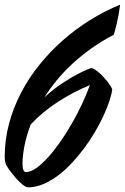

<svg xmlns="http://www.w3.org/2000/svg" viewBox="-45 -722 532 818"><path d="M466.8 -702.1Q464.4 -683.1 460.9 -663.3Q457.5 -643.6 453.4 -626Q449.2 -608.4 445.6 -594.5Q441.9 -580.6 439.9 -574.2Q386.7 -546.4 342.3 -514.4Q297.9 -482.4 261.2 -448.2Q224.6 -414.1 195.6 -378.4Q166.5 -342.8 144 -307.1Q182.6 -342.3 218.8 -366.2Q254.9 -390.1 282.7 -404.8Q310.5 -419.4 326.9 -425.8Q343.3 -432.1 342.8 -432.1Q349.1 -432.1 358.2 -426.5Q367.2 -420.9 377 -412.4Q386.7 -403.8 396.5 -393.3Q406.2 -382.8 414.1 -372.6Q421.9 -362.3 427 -353.8Q432.1 -345.2 433.1 -340.8Q430.2 -318.8 420.2 -289.1Q410.2 -259.3 394.5 -225.8Q378.9 -192.4 357.9 -157Q336.9 -121.6 311.8 -88.1Q286.6 -54.7 258.3 -24.7Q230 5.4 199.7 27.6Q169.4 49.8 137.7 63Q106 76.2 74.2 76.2Q68.4 76.2 60.1 70.8Q51.8 65.4 42.5 57.1Q33.2 48.8 24.2 38.3Q15.1 27.8 7.1 18.1Q-1 8.3 -6.8 -0.2Q-12.7 -8.8 -15.1 -13.2Q-19 -19 -22 -29.1Q-24.9 -39.1 -24.9 -54.2Q-24.9 -126 -6.6 -194.6Q11.7 -263.2 44.4 -326.2Q77.1 -389.2 122.8 -445.8Q168.5 -502.4 223.1 -550.5Q277.8 -598.6 339.6 -637Q401.4 -675.3 466.8 -702.1ZM337.9 -359.4Q268.6 -331.1 202.9 -288.8Q137.2 -246.6 85.9 -191.9Q66.9 -141.6 58.8 -98.6Q50.8 -55.7 50.8 -23.9Q50.8 -5.9 54.9 2.7Q59.1 11.2 64.9 11.2Q85 11.2 109.1 -5.6Q133.3 -22.5 158.9 -50.8Q184.6 -79.1 210.7 -116.2Q236.8 -153.3 260.5 -194.6Q284.2 -235.8 304.2 -278.3Q324.2 -320.8 337.9 -359.4Z"/></svg>

Font: Yesteryear
Style: Regular
Weight: 400
Designer: Astigmatic (AOETI)
Foundry: Astigmatic (AOETI)
Version: Version 1.000